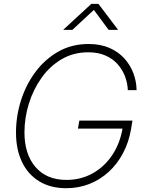

<svg xmlns="http://www.w3.org/2000/svg" viewBox="-20 -966 755 996"><path d="M323.2 10.3Q242.2 10.3 183.6 -25.4Q125 -61 94 -126Q63 -190.9 63 -278.3Q63 -363.3 88.9 -445.1Q114.7 -526.9 164.1 -593Q213.4 -659.2 283 -698.5Q352.5 -737.8 439.5 -737.8Q501.5 -737.8 548.1 -717.3Q594.7 -696.8 625.7 -662.1Q656.7 -627.4 672.4 -585Q688 -542.5 688.5 -498.5H643.1Q641.6 -535.2 628.4 -570.1Q615.2 -605 589.8 -633.3Q564.5 -661.6 526.6 -678.2Q488.8 -694.8 438 -694.8Q360.8 -694.8 299.6 -658.7Q238.3 -622.6 195.6 -562.5Q152.8 -502.4 129.9 -428.7Q106.9 -355 106.9 -279.3Q106.9 -166 164.3 -99.4Q221.7 -32.7 325.2 -32.7Q398.9 -32.7 460 -66.4Q521 -100.1 562 -161.1Q603 -222.2 616.7 -304.7L631.3 -298.8H384.3L391.6 -340.3H667L660.2 -297.9Q648.4 -228.5 618.4 -171.9Q588.4 -115.2 543.9 -74.5Q499.5 -33.7 443.6 -11.7Q387.7 10.3 323.2 10.3ZM355.5 -811H309.1L309.6 -813L453.6 -945.8H490.7L591.3 -813L590.8 -811H543.5L466.8 -914.6Z"/></svg>

Font: Inter 24pt ExtraLight
Style: Italic
Weight: 250
Italic angle: -9.3988°
Version: Version 4.001;git-66647c0bb